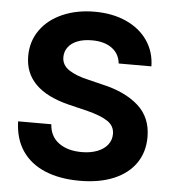

<svg xmlns="http://www.w3.org/2000/svg" viewBox="-52 -765 734 822"><g transform="rotate(5 315.0 -353.5)"><path d="M321.3 -593.8Q284.7 -593.8 258.5 -583.3Q232.4 -572.8 218.8 -554.2Q205.1 -535.6 205.1 -511.7Q205.1 -477.5 235.8 -457Q266.6 -436.5 318.4 -424.8L381.8 -409.2Q480 -387.2 536.9 -336.7Q593.8 -286.1 593.8 -202.1Q593.8 -137.2 561 -89.6Q528.3 -42 466.8 -16.1Q405.3 9.8 320.3 9.8Q234.4 9.8 171.1 -16.6Q107.9 -43 73 -94.5Q38.1 -146 36.1 -220.7H178.7Q182.1 -168.5 220 -140.9Q257.8 -113.3 318.4 -113.3Q356.4 -113.3 385.3 -124.5Q414.1 -135.7 429.7 -155.8Q445.3 -175.8 445.3 -202.1Q445.3 -236.3 415.8 -256.3Q386.2 -276.4 324.2 -292L247.1 -310.5Q54.7 -357.9 54.7 -502.9Q54.7 -566.4 89.1 -615Q123.5 -663.6 184.6 -690.2Q245.6 -716.8 322.3 -716.8Q399.4 -716.8 458.5 -689.9Q517.6 -663.1 550.3 -615Q583 -566.9 584 -504.9H443.4Q439 -546.9 406.7 -570.3Q374.5 -593.8 321.3 -593.8Z"/></g></svg>

Font: Pretendard GOV
Style: Bold
Weight: 700
Designer: Base glyphs from Inter by Rasmus Andersson; Hangeul glyphs from Noto Sans CJK(Source Han Sans) by Jang Soo-young and Kan
Foundry: Kil Hyung-jin
Version: Version 1.309